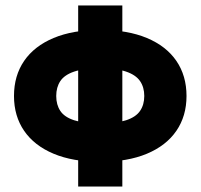

<svg xmlns="http://www.w3.org/2000/svg" viewBox="-20 -580 731 700"><path d="M265 -560V100H426V-560ZM31 -230Q31 -157 68 -103Q105 -49 175.5 -19.5Q246 10 345 10Q445 10 515.5 -19.5Q586 -49 623 -103Q660 -157 660 -230Q660 -304 623 -358Q586 -412 515.5 -441.5Q445 -471 345 -471Q246 -471 175.5 -441.5Q105 -412 68 -358Q31 -304 31 -230ZM185 -230Q185 -262 200 -284.5Q215 -307 250.5 -319Q286 -331 345 -331Q404 -331 439.5 -319Q475 -307 490.5 -284.5Q506 -262 506 -230Q506 -198 490.5 -175.5Q475 -153 439.5 -141.5Q404 -130 345 -130Q286 -130 250.5 -141.5Q215 -153 200 -175.5Q185 -198 185 -230Z"/></svg>

Font: Jost ExtraBold
Style: Regular
Weight: 800
Version: Version 3.710